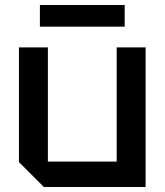

<svg xmlns="http://www.w3.org/2000/svg" viewBox="-20 -750 660 770"><path d="M564 -560V0H156L56 -100V-560H172V-102H448V-560ZM140 -643V-730H480V-643Z"/></svg>

Font: Tektur Medium
Style: Regular
Weight: 500
Designer: Adam Jagosz
Foundry: Adam Jagosz
Version: Version 1.005;gftools[0.9.30]